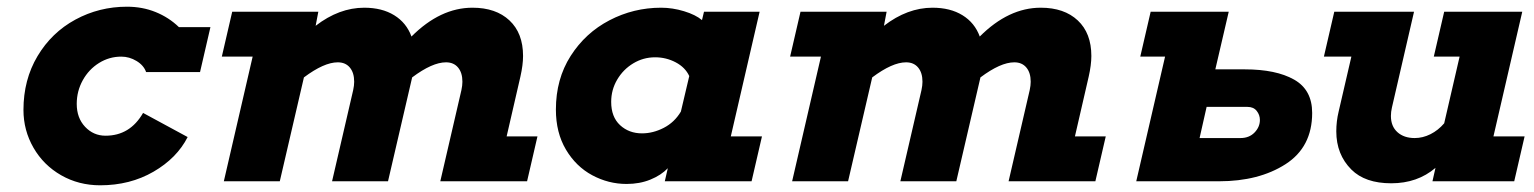

<svg xmlns="http://www.w3.org/2000/svg" viewBox="-20 -541 4579 573"><path d="M342 -372Q306 -372 275.5 -353Q245 -334 227 -301.5Q209 -269 209 -231Q209 -189 234 -162.5Q259 -136 295 -136Q368 -136 407 -204L540 -132Q508 -69 438 -28.5Q368 12 279 12Q215 12 162.5 -18Q110 -48 80 -100Q50 -152 50 -213Q50 -303 92 -373.5Q134 -444 205 -482.5Q276 -521 359 -521Q405 -521 444.5 -505Q484 -489 514 -460H608L577 -326H416Q409 -346 387.5 -359Q366 -372 342 -372Z M930 -506 922 -464Q992 -518 1067 -518Q1120 -518 1156.5 -495.5Q1193 -473 1208 -432Q1294 -518 1390 -518Q1460 -518 1500.5 -480Q1541 -442 1541 -374Q1541 -347 1533 -312L1492 -134H1584L1553 0H1294L1357 -272Q1360 -286 1360 -297Q1360 -324 1347 -339.5Q1334 -355 1311 -355Q1270 -355 1210 -310L1138 0H971L1034 -272Q1037 -286 1037 -297Q1037 -324 1024 -339.5Q1011 -355 988 -355Q947 -355 887 -310L815 0H648L734 -372H642L673 -506Z M2161 -134H2254L2223 0H1964L1973 -39Q1953 -18 1921 -5Q1889 8 1850 8Q1796 8 1747.5 -18Q1699 -44 1669 -94.5Q1639 -145 1639 -214Q1639 -305 1683 -374Q1727 -443 1799 -480.5Q1871 -518 1953 -518Q1987 -518 2021.5 -507.5Q2056 -497 2075 -481L2081 -506H2247ZM2012 -208 2037 -314Q2025 -340 1996.5 -355Q1968 -370 1935 -370Q1900 -370 1870 -352Q1840 -334 1822 -303.5Q1804 -273 1804 -237Q1804 -192 1830.5 -167.5Q1857 -143 1896 -143Q1929 -143 1961 -159.5Q1993 -176 2012 -208Z M2626 -506 2618 -464Q2688 -518 2763 -518Q2816 -518 2852.5 -495.5Q2889 -473 2904 -432Q2990 -518 3086 -518Q3156 -518 3196.5 -480Q3237 -442 3237 -374Q3237 -347 3229 -312L3188 -134H3280L3249 0H2990L3053 -272Q3056 -286 3056 -297Q3056 -324 3043 -339.5Q3030 -355 3007 -355Q2966 -355 2906 -310L2834 0H2667L2730 -272Q2733 -286 2733 -297Q2733 -324 2720 -339.5Q2707 -355 2684 -355Q2643 -355 2583 -310L2511 0H2344L2430 -372H2338L2369 -506Z M3647 -506 3607 -334H3695Q3788 -334 3842 -303.5Q3896 -273 3896 -204Q3896 -102 3816.5 -51Q3737 0 3618 0H3371L3457 -372H3383L3414 -506ZM3560 -129H3682Q3708 -129 3724 -145.5Q3740 -162 3740 -183Q3740 -198 3730.5 -210Q3721 -222 3703 -222H3581Z M4523 -506 4437 -134H4530L4499 0H4255L4264 -40Q4210 6 4132 6Q4054 6 4013 -35Q3968 -80 3968 -149Q3968 -179 3975 -208L4013 -372H3931L3962 -506H4200L4134 -220Q4131 -207 4131 -195Q4131 -164 4150.5 -146.5Q4170 -129 4202 -129Q4226 -129 4249 -140.5Q4272 -152 4290 -173L4336 -372H4259L4290 -506Z"/></svg>

Font: Arvo
Style: Bold Italic
Weight: 700
Italic angle: -13°
Designer: Anton Koovit (Cyrillic Expansion: Cyreal)
Foundry: Anton Koovit, Yassin Baggar
Version: Version 3.000